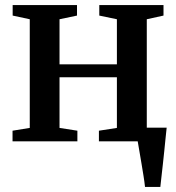

<svg xmlns="http://www.w3.org/2000/svg" viewBox="-20 -558 696 758"><path d="M552.5 180Q550.5 160.5 546.5 135.8Q542.5 111 538.2 85.2Q534 59.5 530 37Q526 14.5 523.5 -1L487 -54H638Q636 -35 633.5 -11.2Q631 12.5 628.5 38.5Q626 64.5 623 90.2Q620 116 617.5 139.2Q615 162.5 613 180ZM29.5 0V-42L97.5 -53V-482L30 -496.5V-538H284V-496.5L215 -482V-304H441.5V-482L372 -496.5V-538H625.5V-496.5L559.5 -482V-53L627.5 -42V0H370.5V-42L441.5 -53V-253H215V-53L285.5 -42V0Z"/></svg>

Font: Merriweather 60pt SemiBold
Style: Regular
Weight: 600
Version: Version 2.100